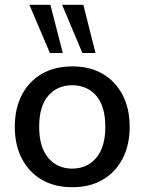

<svg xmlns="http://www.w3.org/2000/svg" viewBox="-20 -775 605 804"><path d="M283 9Q209 9 155.5 -22Q102 -53 72 -110Q42 -167 42 -244Q42 -322 72 -378.5Q102 -435 155.5 -466Q209 -497 283 -497Q356 -497 409.5 -466Q463 -435 493 -378Q523 -321 523 -244Q523 -167 493 -110Q463 -53 409.5 -22Q356 9 283 9ZM282 -69Q345 -69 383 -114Q421 -159 421 -244Q421 -330 383 -374Q345 -418 282 -418Q220 -418 182 -374Q144 -330 144 -244Q144 -159 182 -114Q220 -69 282 -69ZM325 -553 240 -755H329L380 -553ZM189 -553 103 -755H191L243 -553Z"/></svg>

Font: Nunito Sans 12pt ExtraLight 12pt SemiBold
Style: Regular
Weight: 600
Version: Version 3.101;gftools[0.9.27]